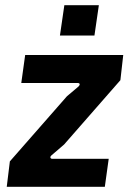

<svg xmlns="http://www.w3.org/2000/svg" viewBox="-20 -720 509 740"><path d="M6 0 18 -98 238 -349 283 -387Q288 -392 287 -396Q286 -400 280 -400H62L77 -508H455L444 -411L227 -163L177 -120Q173 -116 174.5 -112Q176 -108 181 -108H399L384 0ZM211 -583 228 -700H361L344 -583Z"/></svg>

Font: Finlandica SemiBold
Style: Italic
Weight: 600
Italic angle: -8°
Designer: Niklas Ekholm, Juho Hiilivirta, Jaakko Suomalainen
Foundry: Helsinki Type Studio
Version: Version 1.063